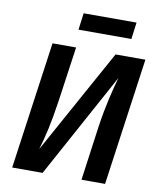

<svg xmlns="http://www.w3.org/2000/svg" viewBox="-94 -952 853 1026"><g transform="rotate(10 332.0 -439.0)"><path d="M551 -787 563 -878H276L264 -787ZM644 -691H482L168 -122C190 -196 208 -271 226 -396L268 -691H140L43 0H208L519 -570C498 -495 477 -412 460 -297L419 0H547Z"/></g></svg>

Font: Fira Sans Medium
Style: Italic
Weight: 500
Italic angle: -8°
Designer: bBox Type GmbH & Carrois Corporate GbR & Edenspiekermann AG
Foundry: bBox Type GmbH & Carrois Corporate GbR & Edenspiekermann AG
Version: Version 4.301;PS 004.301;hotconv 1.0.88;makeotf.lib2.5.64775